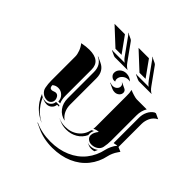

<svg xmlns="http://www.w3.org/2000/svg" viewBox="-184 -829 994 994"><g transform="rotate(45 313.0 -332.0)"><path d="M65.4 -471.2Q96.2 -477.5 119.6 -477.5Q200.2 -477.5 200.2 -412.1V-220.7Q200.2 -194.3 209 -173.8H195.3Q195.3 -194.3 180.7 -209.1Q166 -223.9 145.5 -223.9Q127.4 -223.9 113.5 -212.2Q113.5 -191.4 128.7 -191.2Q133.8 -191.2 141.5 -194.2Q149.2 -197.3 154.3 -197.3Q165.8 -197.3 172.2 -187.3Q178.7 -177.2 178.7 -166.3Q178.7 -154.1 169.8 -145.5Q160.9 -137 148.4 -137Q129.6 -137 115.2 -148.4Q100.8 -159.9 97.4 -177.5Q92.8 -200.7 92.8 -225.6V-400.4Q92.8 -416.7 85.4 -436.3Q78.1 -455.8 65.4 -471.2ZM107.7 -142.1Q114.7 -136.2 123 -132.3Q130.9 -113.3 142.1 -96.7Q168.9 -56.9 212.9 -34.4Q159.2 -57.1 127.9 -103.3Q115.7 -121.3 107.7 -142.1ZM116.7 -664.1H192.1L193.8 -662.8L255.9 -576.2H211.4ZM126.7 -130.9Q137.2 -127.2 148.4 -127.2Q164.3 -127.2 175.9 -137.8Q187.5 -148.4 188.5 -164.1H212.9Q214.8 -160.4 216.6 -157.5H202.6Q201.7 -141.8 190.1 -131.2Q178.5 -120.6 162.6 -120.6Q149.2 -120.6 137.2 -125.7ZM175 -483.2 177.5 -484.4 207.5 -470.2Q249.8 -450.4 249.8 -397.9V-206.8Q249.8 -181.6 259 -161.7Q268.3 -141.8 285.4 -129.4L288.1 -126.7Q255.6 -134 236.7 -159.1Q217.8 -184.1 217.8 -220.7V-412.1Q217.8 -464.1 175 -483.2ZM196.5 -20 197.3 -22Q248.3 2 312.5 2Q373 2 421.9 -19.2Q470.7 -40.3 502 -79.2Q533.2 -118.2 544.4 -170.9Q546.9 -182.1 554.3 -198.6Q561.8 -215.1 572.8 -227.5Q571.3 -227.8 570.3 -228Q566.7 -228 561.5 -226.3Q556.4 -224.6 549.8 -224.6V-410.2Q549.8 -433.6 559.8 -454.3Q569.8 -475.1 587.9 -486.3L595.7 -488.3L625.7 -474.4Q614.3 -469 605.6 -460Q596.9 -450.9 591.9 -440.2Q586.9 -429.4 584.5 -418.6Q582 -407.7 582 -396.5V-227.5L606.7 -217L598.4 -204.8Q590.3 -193.6 584.4 -179.8Q578.4 -166 576.4 -156.2Q565.4 -103.3 533.7 -64Q502 -24.7 452.8 -3.4Q403.6 17.8 342.5 18.1Q278.1 18.1 226.6 -6.1ZM199.2 -680.2 200.2 -681.9 230.5 -667.7Q236.8 -664.8 240 -659.7L304.9 -569.3Q318.1 -550.8 333.7 -542.7H239Q236.8 -542.7 230.8 -545.3Q224.9 -547.9 203.9 -557.9L204.8 -559.8Q207.3 -558.6 209 -558.6H296.6Q283.4 -567.1 273.2 -582.3L208.3 -672.6Q205.1 -677.5 199.2 -680.2ZM261.2 -116.9 261.5 -117.2Q284.7 -106.4 312.5 -106.4Q353.8 -106.4 383.2 -128.9Q412.6 -151.4 421.4 -190.2Q428 -194.6 433.6 -196.3Q426.8 -182.4 427 -168.5Q427 -164.3 427.7 -160.4Q414.6 -131.8 387.6 -115.7Q360.6 -99.6 326.2 -99.6Q299.1 -99.6 275.4 -110.6ZM292.5 -664.1H367.9L369.6 -662.8L431.6 -576.2H387.2ZM293.9 -483.4Q293.9 -501.5 308 -513.9Q322 -526.4 341.8 -526.4Q366.5 -526.4 385 -508.8L381.1 -509.8Q376.5 -510.5 371.8 -510.5Q353 -510.5 339.6 -498Q326.2 -485.6 326.2 -468.8Q326.2 -463.1 329.3 -456.8L330.8 -455.1Q327.4 -454.3 323.7 -454.3Q311.8 -454.3 302.9 -463Q293.9 -471.7 293.9 -483.4ZM316.7 -432.1 317.1 -434.1Q326.4 -429.7 336.7 -429.7Q350.3 -429.7 359.7 -438Q369.1 -446.3 369.1 -458Q369.1 -470.7 358.4 -475.3L359.4 -477.1L389.4 -463.1Q395 -460.7 398.3 -455.6Q401.6 -450.4 401.6 -444.3Q401.6 -431.6 391.4 -422.7Q381.1 -413.8 366.7 -413.8Q356.2 -413.8 346.7 -418.2ZM375 -680.2 376 -681.9 406.2 -667.7Q412.6 -664.8 415.8 -659.7L480.7 -569.3Q493.9 -550.8 509.5 -542.7H414.8Q410.6 -542.7 379.6 -557.9L380.6 -559.8Q383.1 -558.6 384.8 -558.6H472.4Q459.2 -567.4 449 -582.3L384 -672.6Q380.9 -677.5 375 -680.2ZM420.9 -484.4Q430.9 -479.7 448.7 -474.2Q466.6 -468.8 474.6 -468.8H547.6Q532.2 -442.1 532.2 -410.2V-225.6Q532.2 -198.7 527.1 -174.1Q523.4 -157.2 508.3 -147.2Q493.2 -137.2 473.9 -137.2Q458.5 -137.2 447.6 -146.4Q436.8 -155.5 436.8 -168.5Q436.8 -179.7 441.4 -189.6Q446 -199.5 454.8 -210.7Q439.2 -210.7 423.3 -202.4Q424.8 -209.5 424.8 -220.7V-442.4Q424.8 -458 424.2 -464.8Q423.6 -471.7 420.9 -484.4ZM451.7 -132.3Q462.2 -127.4 473.9 -127.4Q499 -127.4 517.3 -141.6Q513.9 -132.6 509.5 -123.8Q499.3 -120.8 488 -120.8Q476.3 -120.8 465.8 -125.7Z"/></g></svg>

Font: AgreloyS1
Style: Medium
Weight: 400
Designer: gluk
Foundry: gluk
Version: Version 0.27